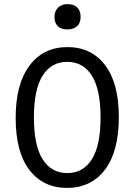

<svg xmlns="http://www.w3.org/2000/svg" viewBox="-20 -899 654 934"><path d="M307.1 -755.9Q277.3 -755.9 261.2 -771.5Q245.1 -787.1 245.1 -816.9Q245.1 -844.7 262.2 -861.8Q279.3 -878.9 308.1 -878.9Q339.4 -878.9 355.7 -862.8Q372.1 -846.7 372.1 -816.9Q372.1 -787.1 354.7 -771.5Q337.4 -755.9 307.1 -755.9ZM558.1 -329.1Q558.1 -162.6 490.7 -73.7Q423.3 15.1 306.2 15.1Q189.9 15.1 123 -72.3Q56.2 -159.7 56.2 -325.2Q56.2 -490.7 123.8 -580.3Q191.4 -669.9 308.1 -669.9Q424.8 -669.9 491.5 -581.8Q558.1 -493.7 558.1 -329.1ZM307.1 -57.1Q384.8 -57.1 427 -124.3Q469.2 -191.4 469.2 -327.1Q469.2 -463.9 426.8 -531Q384.3 -598.1 307.1 -598.1Q229.5 -598.1 187.3 -530.8Q145 -463.4 145 -327.1Q145 -190.9 187.5 -124Q230 -57.1 307.1 -57.1Z"/></svg>

Font: IntelOne Mono
Style: Regular
Weight: 400
Designer: Fred Shallcrass
Foundry: Frere-Jones Type LLC
Version: Version 1.200;hotconv 1.1.0;makeotfexe 2.6.0;FJTRelease1.2